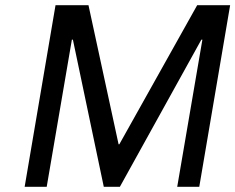

<svg xmlns="http://www.w3.org/2000/svg" viewBox="-20 -720 907 740"><path d="M194 -700H321L437 -164H440L740 -700H867L748 0H663L760 -567H756L442 0H380L261 -567H257L160 0H75Z"/></svg>

Font: Be Vietnam
Style: Italic
Weight: 400
Italic angle: -9.33299°
Designer: Gabriel Lam
Foundry: TypeRant
Version: Version 3.000